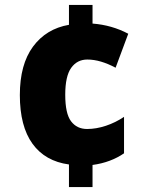

<svg xmlns="http://www.w3.org/2000/svg" viewBox="-20 -744 593 774"><path d="M353 -649Q431 -643 497 -608L446 -471Q416 -487 387.5 -495.5Q359 -504 332 -504Q291 -504 267 -470.5Q243 -437 243 -362Q243 -286 266.5 -255Q290 -224 331 -224Q368 -224 407 -237Q446 -250 480 -273V-126Q454 -108 422 -96Q390 -84 353 -79V10H258V-81Q162 -94 111 -164.5Q60 -235 60 -361Q60 -484 113 -556Q166 -628 258 -644V-724H353Z"/></svg>

Font: Noto Sans SemiCondensed Black
Style: Regular
Weight: 900
Width: 4
Designer: Monotype Design Team
Foundry: Monotype Imaging Inc.
Version: Version 2.013; ttfautohint (v1.8.4.7-5d5b)